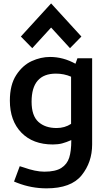

<svg xmlns="http://www.w3.org/2000/svg" viewBox="-20 -812 609 1094"><path d="M36.2 0ZM232.5 166.2Q182.5 166.2 112.5 141.2L92.5 135L60 222.5L78.8 230Q158.8 261.2 245 261.2Q385 261.2 445 186.9Q505 112.5 505 11.2V-480H421.2L410 -448.8Q340 -487.5 265 -487.5Q212.5 -487.5 160.6 -463.8Q108.8 -440 72.5 -384.4Q36.2 -328.8 36.2 -238.8Q36.2 -123.8 101.9 -56.2Q167.5 11.2 281.2 11.2Q311.2 11.2 334.4 5Q357.5 -1.2 386.2 -13.8V-11.2Q386.2 48.8 374.4 86.2Q362.5 123.8 329.4 145Q296.2 166.2 232.5 166.2ZM385 -375V-106.2Q348.8 -82.5 302.5 -82.5Q237.5 -82.5 198.8 -117.5Q160 -152.5 160 -232.5Q160 -392.5 298.8 -392.5Q345 -392.5 385 -375ZM378.8 -537.5 443.8 -603.8 271.2 -792.5 98.8 -603.8 163.8 -537.5 271.2 -655Z"/></svg>

Font: Cambay
Style: Bold
Weight: 700
Designer: Pooja Saxena
Foundry: Pooja Saxena
Version: Version 1.096;PS 001.096;hotconv 1.0.70;makeotf.lib2.5.58329